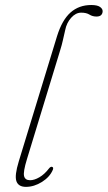

<svg xmlns="http://www.w3.org/2000/svg" viewBox="-20 -738 430 766"><path d="M344 -718Q368 -718 378.8 -710.5Q389.5 -703 389.5 -693.5Q389.5 -684.5 383.8 -678.2Q378 -672 365 -672Q349 -672 336.8 -679.8Q324.5 -687.5 304 -687.5Q282 -687.5 263.8 -667Q245.5 -646.5 240 -617.5Q235 -596.5 231 -578Q227 -559.5 219.5 -535.5L87.5 -103Q72 -52.5 76 -35.8Q80 -19 100 -19Q117 -19 137.2 -30.8Q157.5 -42.5 175.5 -66Q181.5 -73.5 187 -72.5Q194.5 -71 191 -61Q179 -32 147.5 -12.2Q116 7.5 83.5 7.5Q53.5 7.5 45.5 -15Q37.5 -37.5 55 -94.5L207.5 -593.5Q227.5 -658 261.2 -688Q295 -718 344 -718Z"/></svg>

Font: Fraunces 72pt Soft Thin
Style: Italic
Weight: 100
Italic angle: -16°
Version: Version 1.000;[0bf87f6ff]